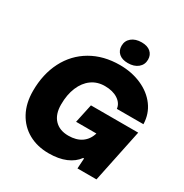

<svg xmlns="http://www.w3.org/2000/svg" viewBox="-211 -1104 1224 1277"><g transform="rotate(30 401.0 -465.5)"><path d="M44 -299Q44 -428 95 -527.5Q146 -627 240.5 -682Q335 -737 460 -737Q551 -737 626 -704Q701 -671 745 -611.5Q789 -552 791 -474H587Q582 -515 543 -540.5Q504 -566 443 -566Q385 -566 342 -535Q299 -504 275 -447Q251 -390 251 -314Q251 -239 289.5 -198.5Q328 -158 396 -158Q457 -158 496.5 -185.5Q536 -213 551 -264H395L426 -408H789L704 0H558L563 -79H556Q526 -37 471.5 -14Q417 9 341 9Q253 9 186 -28.5Q119 -66 81.5 -135.5Q44 -205 44 -299ZM404 -853Q404 -892 433 -916Q462 -940 510 -940Q554 -940 578.5 -918.5Q603 -897 603 -861Q603 -822 574 -798Q545 -774 497 -774Q453 -774 428.5 -795.5Q404 -817 404 -853Z"/></g></svg>

Font: Mona Sans Black
Style: Italic
Weight: 900
Italic angle: -11.7°
Designer: Deni Anggara
Foundry: GitHub
Version: Version 2.000